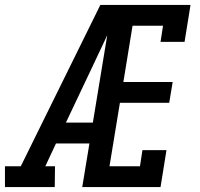

<svg xmlns="http://www.w3.org/2000/svg" viewBox="-37 -755 807 775"><path d="M-17 0V-84H47L368 -735H451Q424 -673 395.5 -612Q367 -551 338 -490L229 -260H338L324 -176H189L146 -84H185L184 0ZM295 0 416 -735H732L708 -586H611L621 -651H498L461 -424H660L646 -340H447L405 -84H528L538 -149H635L611 0Z"/></svg>

Font: Iosevka Etoile Medium
Style: Italic
Weight: 500
Italic angle: -9°
Designer: Belleve Invis
Foundry: Belleve Invis
Version: Version 22.1.2; ttfautohint (v1.8.4)